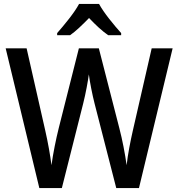

<svg xmlns="http://www.w3.org/2000/svg" viewBox="-20 -961 911 981"><path d="M486 -941H384C361 -897 308 -833 272 -792V-781H338C368 -802 401 -834 435 -869C468 -834 501 -803 533 -781H599V-792C563 -832 510 -896 486 -941ZM862 -714H755L659 -295C646 -238 633 -172 627 -117C619 -175 605 -248 590 -305L485 -714H383L280 -306C266 -250 251 -176 243 -117C237 -166 225 -234 211 -295L116 -714H9L181 0H296L405 -432C418 -483 430 -550 434 -581C439 -541 452 -476 463 -433L574 0H690Z"/></svg>

Font: Noto Sans Khmer SemiCondensed Medium
Style: Regular
Weight: 500
Width: 4
Designer: Danh Hong and the Monotype Design Team
Foundry: Monotype Imaging Inc.
Version: Version 2.004